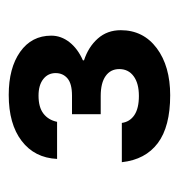

<svg xmlns="http://www.w3.org/2000/svg" viewBox="-5 -895 410 440"><g transform="rotate(-90 200.0 -675.0)"><path d="M201.7 -490Q130 -490 92.1 -518.3Q54.2 -546.7 48.3 -600.8H138.3Q140.8 -582.5 156.2 -572.1Q171.7 -561.7 200 -561.7Q229.2 -561.7 245.4 -573.8Q261.7 -585.8 261.7 -606.7Q261.7 -626.7 245.8 -637.9Q230 -649.2 200 -649.2H158.3V-715H200.8Q228.3 -715 240.4 -725.4Q252.5 -735.8 252.5 -752.5Q252.5 -770 238.8 -780.8Q225 -791.7 200.8 -791.7Q174.2 -791.7 159.6 -780.4Q145 -769.2 140.8 -749.2H55.8Q58.3 -800.8 97.1 -830.4Q135.8 -860 202.5 -860Q264.2 -860 301.2 -833.8Q338.3 -807.5 338.3 -762.5Q338.3 -740 323.3 -720.8Q308.3 -701.7 281.7 -690V-687.5Q312.5 -677.5 331.7 -655.8Q350.8 -634.2 350.8 -603.3Q350.8 -551.7 309.6 -520.8Q268.3 -490 201.7 -490Z"/></g></svg>

Font: Funnel Display Light SemiBold
Style: Regular
Weight: 600
Version: Version 1.000